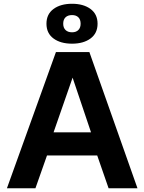

<svg xmlns="http://www.w3.org/2000/svg" viewBox="-20 -1009 774 1029"><path d="M459 -730 716.8 0H562L501 -175.8H231.9L169.9 0H17.1L279.8 -730ZM366.2 -988.8Q427.2 -988.8 465.1 -960.9Q502.9 -933.1 502.9 -881.8Q502.9 -830.6 465.1 -802.7Q427.2 -774.9 366.2 -774.9Q304.7 -774.9 266.8 -802.7Q229 -830.6 229 -881.8Q229 -933.1 266.8 -960.9Q304.7 -988.8 366.2 -988.8ZM267.1 -299.8H467.8L369.1 -592.8ZM318.8 -881.8Q318.8 -860.4 331.3 -848.1Q343.8 -835.9 366.2 -835.9Q387.7 -835.9 399.9 -848.1Q412.1 -860.4 412.1 -881.8Q412.1 -904.3 399.9 -916.3Q387.7 -928.2 366.2 -928.2Q343.8 -928.2 331.3 -916.3Q318.8 -904.3 318.8 -881.8Z"/></svg>

Font: Nacelle Bold
Style: Regular
Weight: 700
Designer: Sora Sagano
Foundry: Sora Sagano
Version: Version 1.000;FEAKit 1.0